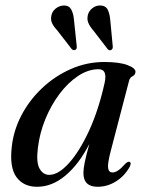

<svg xmlns="http://www.w3.org/2000/svg" viewBox="-20 -688 548 717"><path d="M393 -122Q381 -75.5 383.8 -59.8Q386.5 -44 400 -44Q409.5 -44 420.5 -51Q431.5 -58 448 -76.5Q458 -86 464 -83.5Q472 -80 463.5 -63.5Q444 -29.5 412.2 -10Q380.5 9.5 344.5 9.5Q291.5 9.5 291.5 -42Q291.5 -57.5 296.5 -82.2Q301.5 -107 313.5 -150Q274.5 -74.5 224.5 -32.5Q174.5 9.5 118.5 9.5Q68 9.5 41.5 -26.5Q15 -62.5 24 -140Q30.5 -201 60.2 -257.8Q90 -314.5 137.5 -359.2Q185 -404 244.5 -430.2Q304 -456.5 369.5 -456.5Q425.5 -456.5 456 -445Q486.5 -433.5 486 -419.5Q485 -408 475 -403.2Q465 -398.5 462 -386.5ZM121.5 -136Q114.5 -81.5 127.8 -58.2Q141 -35 164 -35Q198 -35 237.5 -78.8Q277 -122.5 312.8 -200.2Q348.5 -278 371 -380Q381.5 -429.5 348.5 -429.5Q309.5 -429.5 271.8 -404.5Q234 -379.5 202.2 -337.2Q170.5 -295 149.2 -242.8Q128 -190.5 121.5 -136ZM392 -610.5 401 -515.5Q402 -505.5 396 -502Q389 -497.5 382.5 -504L327.5 -575.5Q315.5 -589 309.8 -602.8Q304 -616.5 308.5 -633.5Q312 -647 325 -657.5Q338 -668 355 -667.5Q374.5 -667 382.2 -651.8Q390 -636.5 392 -610.5ZM256.5 -611.5 266.5 -516Q268 -506.5 262.5 -502.5Q255 -498 248 -504.5L193 -575.5Q180.5 -588.5 174.2 -602Q168 -615.5 172.5 -632.5Q175.5 -646 188.5 -656.5Q201.5 -667 219 -667.5Q238 -667.5 246.2 -652.2Q254.5 -637 256.5 -611.5Z"/></svg>

Font: Fraunces 72pt
Style: Italic
Weight: 400
Italic angle: -16°
Version: Version 1.000;[b76b70a41]